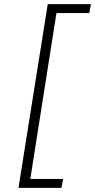

<svg xmlns="http://www.w3.org/2000/svg" viewBox="-20 -725 458 925"><path d="M69 180 210 -705H418L410 -662H252L126 137H284L276 180Z"/></svg>

Font: Nunito Sans 10pt Expanded ExtraLight
Style: Italic
Weight: 250
Width: 7
Italic angle: -9°
Designer: Vernon Adams
Foundry: Vernon Adams
Version: Version 3.101;gftools[0.9.27]